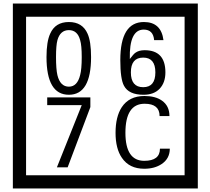

<svg xmlns="http://www.w3.org/2000/svg" viewBox="-20 -980 1195 1090"><path d="M1103 90H53V-960H1103ZM1028 15V-885H128V15ZM497 -656Q497 -442 371 -442Q244 -442 244 -656Q244 -744 265 -789Q294 -855 371 -855Q448 -855 477 -789Q497 -745 497 -656ZM444 -656Q444 -723 435 -752Q420 -809 371 -809Q322 -809 306 -752Q298 -723 298 -656Q298 -587 306 -553Q322 -488 371 -488Q419 -488 435 -554Q444 -587 444 -656ZM919 -569Q919 -511 886.5 -476.5Q854 -442 795 -442Q711 -442 684 -493Q663 -531 663 -639Q663 -855 797 -855Q895 -855 908 -752H855Q850 -812 796 -812Q713 -812 717 -645Q738 -673 748 -680Q768 -695 801 -695Q919 -695 919 -569ZM862 -569Q862 -653 793 -653Q723 -653 723 -569Q723 -485 793 -485Q862 -485 862 -569ZM493 -372 364 -30H303L444 -383H248V-427H493ZM944 -136Q944 -80 898 -49Q858 -22 799 -22Q714 -22 672 -84Q636 -136 636 -226Q636 -317 671 -371Q713 -435 800 -435Q862 -435 899 -409Q942 -379 942 -321H886Q886 -391 801 -391Q692 -391 692 -226Q692 -67 799 -67Q888 -67 888 -136Z"/></svg>

Font: Unicode BMP Fallback SIL
Style: Regular
Weight: 400
Foundry: NRSI, SIL International
Version: Version 5.1 Based on Unicode 5.1